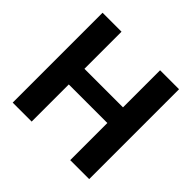

<svg xmlns="http://www.w3.org/2000/svg" viewBox="-176 -913 1099 1099"><g transform="rotate(45 373.0 -364.0)"><path d="M63.3 0V-727.5H216.8V-427.3H528.9V-727.5H682.4V0H528.9V-300.6H216.8V0Z"/></g></svg>

Font: Inter
Style: Regular
Weight: 400
Designer: Rasmus Andersson
Foundry: rsms
Version: Version 4.000;git-8c9346024